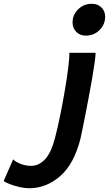

<svg xmlns="http://www.w3.org/2000/svg" viewBox="-193 -774 580 1021"><path d="M176.3 -493.2H315.4Q315.4 -477.5 310.3 -440.9Q305.2 -404.3 296.9 -356.2Q288.6 -308.1 278.8 -256.6Q269 -205.1 260 -158.7Q251 -112.3 244.1 -79.6Q237.3 -46.9 234.9 -36.6Q200.7 98.6 126.7 162.8Q52.7 227.1 -38.6 227.1Q-61 227.1 -89.6 220.5Q-118.2 213.9 -141.6 204.8Q-165 195.8 -173.3 188L-123 73.2Q-110.4 86.9 -83.7 97.4Q-57.1 107.9 -27.3 107.9Q13.2 107.9 46.1 73.5Q79.1 39.1 100.1 -42.5Q114.7 -99.1 128.2 -166Q141.6 -232.9 152.6 -297.9Q163.6 -362.8 169.9 -414.8Q176.3 -466.8 176.3 -493.2ZM192.9 -654.8Q192.9 -695.3 222.7 -724.6Q252.4 -753.9 295.4 -753.9Q327.1 -753.9 346.7 -734.1Q366.2 -714.4 366.2 -685.1Q366.2 -644.5 336.7 -614.5Q307.1 -584.5 263.2 -584.5Q231.9 -584.5 212.4 -604.7Q192.9 -625 192.9 -654.8Z"/></svg>

Font: Andika
Style: Bold Italic
Weight: 700
Italic angle: -14°
Designer: Victor Gaultney, Annie Olsen, Julie Remington, Don Collingsworth, Eric Hays, Becca Hirsbrunner
Foundry: SIL International
Version: Version 6.101